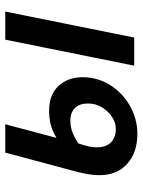

<svg xmlns="http://www.w3.org/2000/svg" viewBox="74 -605 543 731"><g transform="rotate(-90 345.5 -239.5)"><path d="M201 12Q130 12 87 -27Q44 -66 44 -132Q44 -155 48 -177Q52 -199 55 -211L130 -491H238L186 -296Q215 -313 239 -318.5Q263 -324 289 -324Q351 -324 384 -288Q417 -252 417 -197Q417 -139 387 -91.5Q357 -44 307.5 -16Q258 12 201 12ZM220 -70Q244 -70 266 -84.5Q288 -99 302.5 -123Q317 -147 317 -176Q317 -208 300 -225.5Q283 -243 252 -243Q231 -243 212.5 -237Q194 -231 165 -213Q158 -192 154 -175.5Q150 -159 150 -144Q150 -106 169.5 -88Q189 -70 220 -70ZM461 0 560 -491H667L568 0Z"/></g></svg>

Font: Source Sans 3 SemiBold
Style: Italic
Weight: 600
Italic angle: -11°
Designer: Paul D. Hunt
Foundry: Adobe
Version: Version 3.046;hotconv 1.0.118;makeotfexe 2.5.65603